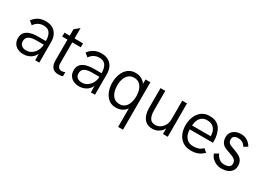

<svg xmlns="http://www.w3.org/2000/svg" viewBox="-18 -1525 3541 2588"><g transform="rotate(30 1753.0 -231.5)"><path d="M207 10Q159.5 10 121.2 -7.8Q83 -25.5 60.8 -60Q38.5 -94.5 38.5 -144.5Q38.5 -198 66 -231.2Q93.5 -264.5 144.5 -280.2Q195.5 -296 267 -296H384.5Q384.5 -375.5 354.5 -419.2Q324.5 -463 257 -463Q166.5 -463 113 -385L58.5 -430Q130 -528 252 -528Q318 -528 362.8 -501.8Q407.5 -475.5 430.2 -428.2Q453 -381 453 -318.5V0H389.5L388 -99Q359 -41.5 310.5 -15.8Q262 10 207 10ZM214.5 -53Q254.5 -53 286 -70Q317.5 -87 339.5 -114.2Q361.5 -141.5 373 -174.5Q384.5 -207.5 384.5 -239.5H273Q191.5 -239.5 153.8 -215.5Q116 -191.5 116 -142Q116 -110.5 129 -91Q142 -71.5 164.2 -62.2Q186.5 -53 214.5 -53Z M752.5 10Q627 10 627 -139V-458.5H545.5V-519.5H627.5V-619.5L702 -682V-519.5H834.5V-458.5H702V-136Q702 -92.5 721 -72Q740 -51.5 769 -51.5Q794 -51.5 821 -64.5V0Q796.5 10 752.5 10Z M1074 10Q1026.5 10 988.2 -7.8Q950 -25.5 927.8 -60Q905.5 -94.5 905.5 -144.5Q905.5 -198 933 -231.2Q960.5 -264.5 1011.5 -280.2Q1062.5 -296 1134 -296H1251.5Q1251.5 -375.5 1221.5 -419.2Q1191.5 -463 1124 -463Q1033.5 -463 980 -385L925.5 -430Q997 -528 1119 -528Q1185 -528 1229.8 -501.8Q1274.5 -475.5 1297.2 -428.2Q1320 -381 1320 -318.5V0H1256.5L1255 -99Q1226 -41.5 1177.5 -15.8Q1129 10 1074 10ZM1081.5 -53Q1121.5 -53 1153 -70Q1184.5 -87 1206.5 -114.2Q1228.5 -141.5 1240 -174.5Q1251.5 -207.5 1251.5 -239.5H1140Q1058.5 -239.5 1020.8 -215.5Q983 -191.5 983 -142Q983 -110.5 996 -91Q1009 -71.5 1031.2 -62.2Q1053.5 -53 1081.5 -53Z M1882.5 219H1807V-68.5Q1750.5 10 1646 10Q1579.5 10 1533.5 -27Q1487.5 -64 1463.5 -125.5Q1439.5 -187 1439.5 -260Q1439.5 -331.5 1463 -393.5Q1486.5 -455.5 1535.5 -494Q1582.5 -530 1646.5 -530Q1751 -530 1807 -451V-519.5H1882.5ZM1664.5 -55.5Q1716 -55.5 1748.8 -83Q1781.5 -110.5 1797.2 -157.2Q1813 -204 1813 -260Q1813 -313 1798 -359.2Q1783 -405.5 1750.2 -434.5Q1717.5 -463.5 1664.5 -463.5Q1614 -463.5 1581 -435.8Q1548 -408 1532 -361.5Q1516 -315 1516 -260Q1516 -206 1531.5 -159.5Q1547 -113 1579.8 -84.2Q1612.5 -55.5 1664.5 -55.5Z M2217 11.5Q2155 11.5 2116 -18Q2077 -47.5 2058.5 -98.2Q2040 -149 2040 -212V-519.5H2114.5V-207Q2114.5 -142 2138.8 -97.5Q2163 -53 2223.5 -53Q2267.5 -53 2302.8 -77Q2338 -101 2358.2 -140.5Q2378.5 -180 2378.5 -226V-519.5H2452.5V0H2378.5V-86Q2368 -64 2345.8 -41.8Q2323.5 -19.5 2290.5 -4Q2257.5 11.5 2217 11.5Z M2812 6Q2737.5 6 2685.2 -29.2Q2633 -64.5 2607.2 -124.5Q2581.5 -184.5 2581.5 -257Q2581.5 -328.5 2607 -390Q2632.5 -451.5 2682.2 -488.8Q2732 -526 2803 -526Q2919.5 -526 2970.5 -449.8Q3021.5 -373.5 3021.5 -254L3019 -235H2660Q2660 -184.5 2676.5 -147Q2693.5 -107 2727.8 -83.5Q2762 -60 2810.5 -60Q2860 -60 2894.2 -72.2Q2928.5 -84.5 2957.5 -115.5L3008.5 -71.5Q2966.5 -30 2920.5 -12Q2874.5 6 2812 6ZM2950 -296V-299Q2950 -372 2912.8 -415.8Q2875.5 -459.5 2803 -459.5Q2758 -459.5 2726.2 -438.2Q2694.5 -417 2678.5 -379.5Q2662.5 -342 2660 -296Z M3292.5 10Q3245.5 10 3207 -7Q3128.5 -42 3104 -116L3166.5 -151.5Q3180 -111.5 3214.8 -83.8Q3249.5 -56 3295 -56Q3340 -56 3367.8 -72Q3395.5 -88 3395.5 -122.5Q3395.5 -157 3380.5 -174.8Q3365.5 -192.5 3342 -204.2Q3318.5 -216 3272 -231Q3220 -248 3194 -263Q3129.5 -301.5 3129.5 -389Q3129.5 -433.5 3152 -464.2Q3174.5 -495 3211.2 -511Q3248 -527 3299.5 -527Q3351 -527 3393.5 -498.8Q3436 -470.5 3459.5 -427.5L3400.5 -392Q3367 -459.5 3285.5 -459.5Q3204 -459.5 3204 -393.5Q3204 -345 3246.5 -324.5Q3269.5 -313.5 3316 -297.5Q3362.5 -281.5 3395 -264Q3470 -222.5 3470 -133Q3470 -83 3444.8 -51.5Q3419.5 -20 3379.2 -5Q3339 10 3292.5 10Z"/></g></svg>

Font: Acari Sans
Style: Regular
Weight: 400
Designer: Alfredo Marco Pradil and Stefan Peev (font) & Cristiano Sobral (main changes)
Foundry: Alfredo Marco Pradil and Stefan Peev (font) & Cristiano Sobral (main changes)
Version: Version 1.063; ttfautohint (v1.8.3)